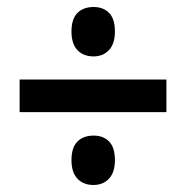

<svg xmlns="http://www.w3.org/2000/svg" viewBox="-20 -626 533 548"><path d="M247 -465Q218 -465 201 -483Q184 -501 184 -536Q184 -572 201 -589Q218 -606 247 -606Q275 -606 291.5 -589Q308 -572 308 -536Q308 -501 291 -483Q274 -465 247 -465ZM36 -306V-399H455V-306ZM247 -98Q218 -98 201 -116Q184 -134 184 -169Q184 -205 201 -222Q218 -239 247 -239Q275 -239 291.5 -222Q308 -205 308 -169Q308 -134 291 -116Q274 -98 247 -98Z"/></svg>

Font: Noto Sans Lao Looped Condensed SemiBold
Style: Regular
Weight: 600
Width: 3
Designer: Mark Frömberg, Ben Mitchell
Foundry: The Fontpad Ltd
Version: Version 1.002; ttfautohint (v1.8.4.7-5d5b)